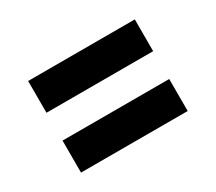

<svg xmlns="http://www.w3.org/2000/svg" viewBox="-83 -711 806 717"><g transform="rotate(-30 320.0 -352.5)"><path d="M550 -413H90V-550H550ZM550 -155H90V-293H550Z"/></g></svg>

Font: Open Sauce Sans Black
Style: Regular
Weight: 900
Designer: Alfredo Marco Pradil
Foundry: Creative Sauce Fz LLC
Version: Version 1.477